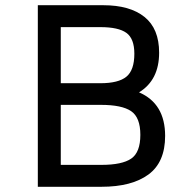

<svg xmlns="http://www.w3.org/2000/svg" viewBox="-20 -716 740 736"><path d="M613 -195Q613 -94 549 -47Q485 0 369 0H125V-696H376Q478 -696 534 -651Q590 -606 590 -514Q590 -409 513 -362Q613 -319 613 -195ZM213 -612V-397H365Q434 -397 464.5 -422Q495 -447 495 -510Q495 -568 464.5 -590Q434 -612 365 -612ZM518 -199Q518 -266 482.5 -290Q447 -314 367 -314H213V-84H369Q448 -84 483 -108Q518 -132 518 -199Z"/></svg>

Font: AmikoRegular
Style: Regular
Weight: 400
Designer: Pablo Impallari, Rodrigo Fuenzalida, Andres Torresi
Foundry: Impallari Type
Version: Version 1.000; ttfautohint (v1.3)